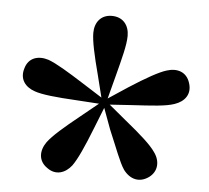

<svg xmlns="http://www.w3.org/2000/svg" viewBox="-40 -871 564 518"><g transform="rotate(5 242.5 -612.0)"><path d="M234 -607 182 -640C138 -668 105 -688 83 -696C55 -705 28 -697 20 -667C11 -638 27 -617 54 -608C74 -601 112 -597 167 -594L229 -590L181 -551C140 -518 111 -493 97 -474C80 -450 80 -422 105 -405C129 -387 155 -396 172 -418C185 -436 201 -471 221 -522L244 -580L265 -523C286 -474 299 -437 312 -418C330 -394 356 -387 381 -405C404 -422 405 -450 388 -473C376 -491 347 -517 305 -551L258 -590L319 -594C371 -597 409 -599 432 -607C459 -616 476 -637 466 -667C457 -696 431 -704 403 -695C383 -689 349 -670 304 -641L251 -606L267 -667C280 -717 290 -754 290 -779C290 -807 274 -829 243 -829C213 -829 197 -807 197 -779C197 -757 205 -720 219 -667Z"/></g></svg>

Font: Noto Serif KR
Style: Bold
Weight: 700
Designer: Ryoko NISHIZUKA 西塚涼子 (kana & ideographs); Frank Grießhammer (Latin, Greek & Cyrillic); Wenlong ZHANG 张文龙 (bopomofo); San
Foundry: Adobe
Version: Version 2.001;hotconv 1.1.0;makeotfexe 2.6.0